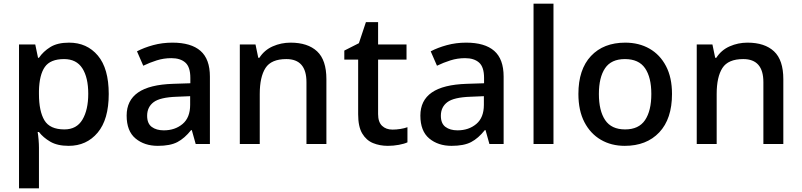

<svg xmlns="http://www.w3.org/2000/svg" viewBox="-20 -780 4342 1040"><path d="M354 -549Q451 -549 510 -479Q569 -409 569 -271Q569 -133 509 -61.5Q449 10 352 10Q291 10 252.5 -12.5Q214 -35 191 -65H184Q187 -47 189 -23Q191 1 191 20V240H83V-539H171L186 -467H191Q214 -501 252.5 -525Q291 -549 354 -549ZM327 -460Q253 -460 223 -417.5Q193 -375 191 -288V-271Q191 -178 220.5 -128.5Q250 -79 329 -79Q395 -79 426.5 -132Q458 -185 458 -272Q458 -360 426 -410Q394 -460 327 -460Z M914 -549Q1015 -549 1066 -504.5Q1117 -460 1117 -365V0H1040L1019 -75H1015Q980 -31 941 -10.5Q902 10 835 10Q762 10 714 -30Q666 -70 666 -154Q666 -236 728 -279Q790 -322 918 -326L1011 -329V-358Q1011 -417 984 -441Q957 -465 908 -465Q867 -465 829 -453Q791 -441 756 -424L722 -502Q760 -522 809.5 -535.5Q859 -549 914 -549ZM938 -256Q847 -253 812 -226.5Q777 -200 777 -153Q777 -111 802 -92.5Q827 -74 867 -74Q928 -74 969 -108.5Q1010 -143 1010 -212V-259Z M1554 -549Q1647 -549 1697.5 -502Q1748 -455 1748 -351V0H1640V-335Q1640 -460 1531 -460Q1449 -460 1418 -411.5Q1387 -363 1387 -271V0H1279V-539H1364L1379 -467H1385Q1412 -509 1457.5 -529Q1503 -549 1554 -549Z M2106 -78Q2127 -78 2149 -81.5Q2171 -85 2187 -91V-9Q2170 -1 2140.5 4.5Q2111 10 2081 10Q2037 10 2000.5 -5Q1964 -20 1942 -57Q1920 -94 1920 -161V-457H1845V-506L1924 -546L1962 -660H2028V-539H2182V-457H2028V-162Q2028 -119 2049.5 -98.5Q2071 -78 2106 -78Z M2505 -549Q2606 -549 2657 -504.5Q2708 -460 2708 -365V0H2631L2610 -75H2606Q2571 -31 2532 -10.5Q2493 10 2426 10Q2353 10 2305 -30Q2257 -70 2257 -154Q2257 -236 2319 -279Q2381 -322 2509 -326L2602 -329V-358Q2602 -417 2575 -441Q2548 -465 2499 -465Q2458 -465 2420 -453Q2382 -441 2347 -424L2313 -502Q2351 -522 2400.5 -535.5Q2450 -549 2505 -549ZM2529 -256Q2438 -253 2403 -226.5Q2368 -200 2368 -153Q2368 -111 2393 -92.5Q2418 -74 2458 -74Q2519 -74 2560 -108.5Q2601 -143 2601 -212V-259Z M2978 0H2870V-760H2978Z M3620 -271Q3620 -136 3551 -63Q3482 10 3364 10Q3291 10 3234.5 -23Q3178 -56 3145.5 -118.5Q3113 -181 3113 -271Q3113 -404 3181 -476.5Q3249 -549 3367 -549Q3441 -549 3498 -516.5Q3555 -484 3587.5 -422Q3620 -360 3620 -271ZM3224 -271Q3224 -180 3258 -129.5Q3292 -79 3366 -79Q3440 -79 3474 -129.5Q3508 -180 3508 -271Q3508 -361 3474 -410.5Q3440 -460 3365 -460Q3291 -460 3257.5 -410.5Q3224 -361 3224 -271Z M4029 -549Q4122 -549 4172.5 -502Q4223 -455 4223 -351V0H4115V-335Q4115 -460 4006 -460Q3924 -460 3893 -411.5Q3862 -363 3862 -271V0H3754V-539H3839L3854 -467H3860Q3887 -509 3932.5 -529Q3978 -549 4029 -549Z"/></svg>

Font: Noto Sans Sora Sompeng Medium
Style: Regular
Weight: 500
Designer: Monotype Design Team. David Williams.
Foundry: Monotype Imaging Inc.
Version: Version 2.101; ttfautohint (v1.8.4.7-5d5b)